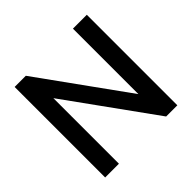

<svg xmlns="http://www.w3.org/2000/svg" viewBox="-176 -899 1078 1078"><g transform="rotate(-45 363.0 -359.5)"><path d="M185.5 0V-520.5L560.5 0H649.4V-718.8H539.1V-199.2L165 -718.8H76.2V0Z"/></g></svg>

Font: Winston Medium
Style: Regular
Weight: 500
Designer: Vernon Adams, Kim Jin-seong, David Berlow, Cristiano Sobral
Foundry: The Winston Project Authors
Version: Version 3.004